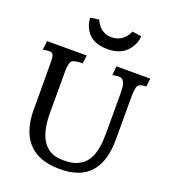

<svg xmlns="http://www.w3.org/2000/svg" viewBox="-174 -1119 1099 1249"><g transform="rotate(20 375.0 -494.0)"><path d="M499 -684.6 504.4 -747.1H739.3L731.9 -690.4Q685.5 -690.4 673.8 -668.9Q664.1 -650.4 664.1 -582.5V-297.9Q664.1 -147.5 595.9 -70.1Q527.8 7.3 385.3 7.3Q235.4 7.3 162.1 -77.6Q95.2 -155.8 95.2 -301.3V-495.1L94.7 -586.9V-615.2Q94.7 -667.5 87.6 -677.7Q80.6 -688 73.2 -689.2Q65.9 -690.4 58.6 -690.4Q43.5 -690.4 17.6 -684.6L24.4 -747.1H299.3L292 -690.4Q231.9 -690.4 216.8 -674.3Q202.1 -658.7 202.1 -596.2V-315.4Q202.1 -54.7 384.8 -54.7Q447.8 -54.7 479.5 -68.8Q511.2 -83 530 -101.1Q548.8 -119.1 562.5 -147.5Q590.3 -207.5 590.3 -310.5V-584Q590.3 -644 581.8 -662.1Q573.2 -680.2 563.7 -685.3Q554.2 -690.4 540 -690.4Q525.9 -690.4 499 -684.6ZM410.2 -832Q289.1 -832 249.5 -924.3Q236.8 -954.1 236.8 -986.3L295.4 -995.1Q295.9 -994.1 298.6 -987.5Q301.3 -981 306.9 -971.9Q312.5 -962.9 321.3 -952.6Q330.1 -942.4 342.8 -933.6Q371.6 -913.6 407.2 -913.6Q464.4 -913.6 500 -954.1Q516.1 -972.2 525.4 -995.1L588.9 -986.3Q588.9 -939.9 553.7 -893.6Q506.8 -832 410.2 -832Z"/></g></svg>

Font: HeadlandOne
Style: Regular
Weight: 400
Designer: Gary Lonergan
Foundry: Sorkin Type Co.
Version: Version 1.002